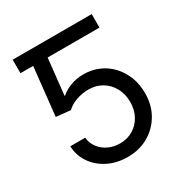

<svg xmlns="http://www.w3.org/2000/svg" viewBox="-171 -858 951 998"><g transform="rotate(-30 305.0 -359.5)"><path d="M185.1 -727.5V-646.5H43.9V-727.5ZM310.5 9.8Q245.6 9.8 193.8 -16.1Q142.1 -42 111.3 -86.7Q80.6 -131.3 78.1 -188H167.5Q170.9 -154.3 190.4 -127.9Q210 -101.6 241.2 -86.4Q272.5 -71.3 310.5 -71.3Q355 -71.3 389.4 -92Q423.8 -112.8 443.6 -149.2Q463.4 -185.5 463.4 -232.4Q463.4 -279.3 443.1 -316.7Q422.9 -354 387.7 -375.2Q352.5 -396.5 306.6 -396.5Q268.6 -396.5 232.4 -383.5Q196.3 -370.6 175.3 -349.1L88.9 -357.9L128.9 -727.5H518.1V-646.5H207L183.6 -430.2H187Q211.4 -451.7 247.1 -464.8Q282.7 -478 322.8 -478Q372.6 -478 414.6 -460Q456.5 -441.9 487.5 -408.7Q518.6 -375.5 535.9 -331.1Q553.2 -286.6 553.2 -233.4Q553.2 -163.1 521.7 -108.2Q490.2 -53.2 435.5 -21.7Q380.9 9.8 310.5 9.8Z"/></g></svg>

Font: Inter 17pt
Style: Regular
Weight: 400
Version: Version 4.001;git-66647c0bb